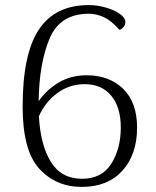

<svg xmlns="http://www.w3.org/2000/svg" viewBox="-20 -723 615 755"><path d="M519 -221Q519 -115 461 -51.5Q403 12 302 12Q200 12 134.5 -59.5Q69 -131 69 -304Q69 -511 133 -607Q197 -703 329 -703Q362 -703 395.5 -693.5Q429 -684 451 -668.5Q473 -653 473 -636Q473 -625 464.5 -615.5Q456 -606 449 -606Q419 -641 389.5 -655Q360 -669 329 -669Q216 -669 175 -571.5Q134 -474 132 -325Q162 -369 210 -398Q258 -427 321 -427Q409 -427 464 -374Q519 -321 519 -221ZM455 -222Q455 -301 417.5 -346.5Q380 -392 313 -392Q253 -392 205.5 -357Q158 -322 133 -266Q139 -153 180 -86.5Q221 -20 303 -20Q380 -20 417.5 -79Q455 -138 455 -222Z"/></svg>

Font: Arima Madurai Light
Style: Regular
Weight: 300
Designer: Joana Correia and Natanael Gama
Foundry: NDISCOVER
Version: Version 1.020